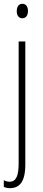

<svg xmlns="http://www.w3.org/2000/svg" viewBox="-25 -747 228 1009"><path d="M63 -688C63 -667 73 -651 92 -651C111 -651 122 -666 122 -689C122 -709 114 -727 93 -727C71 -727 63 -708 63 -688ZM28 242C76 241 108 211 108 118V-529H73V111C73 177 60 208 25 208C15 208 4 205 -5 200V235C3 239 13 242 28 242Z"/></svg>

Font: Noto Sans Bengali ExtraCondensed ExtraLight
Style: Regular
Weight: 200
Width: 2
Designer: Joana Ranito - Universal Thirst; Jelle Bosma - Monotype Design Team
Foundry: Universal Thirst ehf.
Version: Version 3.000